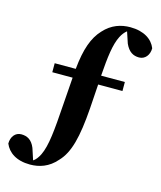

<svg xmlns="http://www.w3.org/2000/svg" viewBox="-127 -823 863 1031"><g transform="rotate(15 304.0 -308.0)"><path d="M126 -392H239L228 -241C218 -92 210 -6 184 48C174 68 163 83 149 92L128 28C111 -14 84 -27 52 -27C19 -27 -3 1 -3 39C16 85 62 118 138 118C189 118 241 102 284 52C337 -3 360 -94 372 -257L381 -392H516V-442H384C392 -549 400 -619 425 -668C434 -685 444 -698 457 -708L478 -645C497 -603 523 -589 555 -589C588 -589 611 -617 611 -655C593 -701 545 -734 469 -734C418 -734 366 -718 323 -670C279 -623 254 -555 243 -442H126Z"/></g></svg>

Font: Noto Serif CJK HK Black
Style: Regular
Weight: 900
Designer: Ryoko NISHIZUKA 西塚涼子 (kana & ideographs); Frank Grießhammer (Latin, Greek & Cyrillic); Wenlong ZHANG 张文龙 (bopomofo); San
Foundry: Adobe
Version: Version 2.001;hotconv 1.1.0;makeotfexe 2.6.0